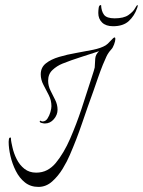

<svg xmlns="http://www.w3.org/2000/svg" viewBox="-20 -697 561 754"><path d="M131 37Q100 37 78 19.5Q56 2 42 -26Q28 -54 21 -84.5Q14 -115 14 -140Q14 -144 15 -150.5Q16 -157 21 -157Q23 -157 23 -154Q23 -146 25 -136.5Q27 -127 29 -118Q34 -95 45.5 -72Q57 -49 76 -34Q95 -19 122 -19Q146 -19 165 -29Q184 -39 199 -57Q231 -96 255.5 -152.5Q280 -209 300 -269Q320 -329 335 -377Q336 -380 340 -392.5Q344 -405 348 -417.5Q352 -430 352 -432Q353 -450 354 -466.5Q355 -483 369 -496Q333 -484 296.5 -472.5Q260 -461 225 -447Q203 -438 186 -422Q169 -406 169 -380Q169 -360 178.5 -341Q188 -322 197 -304Q206 -286 206 -266Q206 -246 191.5 -229Q177 -212 156 -212Q152 -212 144 -214Q136 -216 136 -220Q136 -223 139 -223Q140 -223 142 -221.5Q144 -220 147 -220Q159 -220 166.5 -231.5Q174 -243 178 -257Q182 -271 182 -280Q182 -303 171.5 -323.5Q161 -344 150.5 -364Q140 -384 140 -405Q140 -432 160 -448Q180 -464 212 -473.5Q244 -483 279 -489Q314 -495 345.5 -501.5Q377 -508 395 -519Q402 -523 414 -536.5Q426 -550 430 -550Q433 -550 433 -544Q433 -536 428 -522.5Q423 -509 417 -503Q405 -490 398 -475Q391 -460 384 -443Q374 -418 365 -392Q356 -366 347 -340Q324 -277 302.5 -213.5Q281 -150 254 -88Q244 -64 226.5 -35Q209 -6 185 15.5Q161 37 131 37ZM424 -594Q396 -594 381 -608.5Q366 -623 366 -646Q366 -654 367.5 -666Q369 -678 377 -677Q378 -653 388.5 -639Q399 -625 430 -625Q466 -625 484.5 -638Q503 -651 510 -664Q517 -677 520 -677Q521 -677 521 -675Q521 -673 520 -669.5Q519 -666 518 -664Q508 -635 486 -614.5Q464 -594 424 -594Z"/></svg>

Font: Grey Qo
Style: Regular
Weight: 400
Designer: Robert E. Leuschke
Foundry: Robert E. Leuschke
Version: Version 2.010